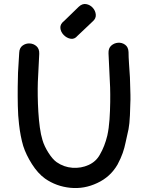

<svg xmlns="http://www.w3.org/2000/svg" viewBox="-20 -934 741 959"><path d="M205 -42Q261 -3 331 4Q401 11 466 -20Q531 -50 567 -112Q584 -144 593 -170Q602 -196 607.5 -223.5Q613 -251 622 -289Q627 -315 629 -358Q630 -400 631 -420Q632 -433 631.5 -460Q631 -487 630 -512.5Q629 -538 629 -547Q627 -578 624.5 -614.5Q622 -651 622 -674Q621 -699 605 -710.5Q589 -722 569.5 -720.5Q550 -719 535.5 -706Q521 -693 522 -668Q523 -661 524 -625Q529 -534 530 -498Q531 -467 530.5 -424.5Q530 -382 527 -337.5Q524 -293 516 -257Q503 -203 479 -162Q460 -127 422.5 -110Q385 -93 342 -96Q299 -99 263 -124Q243 -138 222 -171Q201 -204 192 -235Q184 -261 179 -297.5Q174 -334 171.5 -375Q169 -416 168.5 -455Q168 -494 169 -524Q170 -559 176 -665Q177 -690 162.5 -703Q148 -716 128.5 -717Q109 -718 93 -706.5Q77 -695 76 -671Q72 -604 70 -571Q69 -545 68.5 -500Q68 -455 69 -405Q70 -355 75 -314Q82 -252 96 -205Q110 -161 139.5 -114.5Q169 -68 205 -42ZM367 -755 442 -826Q460 -841 458.5 -860.5Q457 -880 443.5 -895Q430 -910 410.5 -913.5Q391 -917 373 -900L301 -830Q280 -814 281.5 -794.5Q283 -775 298 -759.5Q313 -744 332.5 -740.5Q352 -737 367 -755Z"/></svg>

Font: Balsamiq Sans
Style: Regular
Weight: 400
Designer: Michael Angeles
Foundry: Balsamiq SRL
Version: Version 1.020; ttfautohint (v1.8.4.7-5d5b);gftools[0.9.26]